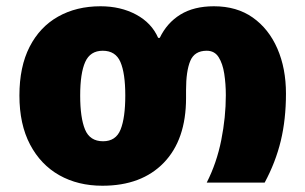

<svg xmlns="http://www.w3.org/2000/svg" viewBox="-20 -583 975 613"><path d="M307 10Q229 10 169.5 -23.5Q110 -57 76 -121.5Q42 -186 42 -278Q42 -370 74.5 -433.5Q107 -497 165.5 -530Q224 -563 301 -563Q365 -563 414.5 -536.5Q464 -510 485 -462H490Q513 -510 556 -536.5Q599 -563 663 -563Q736 -563 787 -527Q838 -491 865.5 -428Q893 -365 893 -284Q893 -202 876.5 -133.5Q860 -65 825 0H640Q672 -63 686.5 -136Q701 -209 701 -279Q701 -315 696 -347.5Q691 -380 678 -400.5Q665 -421 640 -421Q601 -421 587.5 -388.5Q574 -356 574 -296V-270Q574 -137 503 -63.5Q432 10 307 10ZM309 -132Q350 -132 365 -169.5Q380 -207 380 -278Q380 -349 364.5 -385Q349 -421 308 -421Q268 -421 252 -385Q236 -349 236 -278Q236 -207 251.5 -169.5Q267 -132 309 -132Z"/></svg>

Font: Noto Sans Georgian Black
Style: Regular
Weight: 900
Designer: Monotype Design Team, Akaki Razmadze
Foundry: Google LLC
Version: Version 2.005; ttfautohint (v1.8.4.7-5d5b)